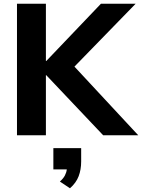

<svg xmlns="http://www.w3.org/2000/svg" viewBox="-20 -725 761 1029"><path d="M71 0V-705H226V-398H228L521 -705H707L379 -368L721 0H533L228 -322H226V0ZM355 284 301 248Q319 232 327.5 216Q336 200 338 183H266V69H415V140Q415 184 401.5 219.5Q388 255 355 284Z"/></svg>

Font: Nunito Sans ExtraBold
Style: Regular
Weight: 800
Designer: Vernon Adams
Foundry: Vernon Adams
Version: Version 3.101; ttfautohint (v1.8.4.7-5d5b);gftools[0.9.27]